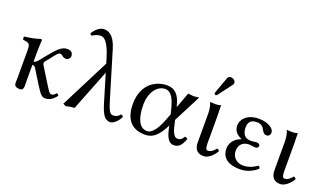

<svg xmlns="http://www.w3.org/2000/svg" viewBox="-70 -1140 2702 1595"><g transform="rotate(20 1281.0 -343.0)"><path d="M97 -317V-72C97 -54 95 -27 97 -17C101 0 115 10 147 10C185 10 176 -34 176 -72V-216C199 -216 205 -200 217 -180L290 -63C324.8 -7.2 343 10 367 10C405 10 433 -5 466 -47C463.2 -55.1 457.8 -61.4 447 -64C432 -46 424 -39 410 -39C388 -39 379 -60 349 -107L277 -223C269 -235 258 -252 258 -261C258 -266 258 -270 261 -274L296 -317C334 -365 346 -382 361 -382C367 -382 376 -380 383 -373C392 -365 403 -358 420 -358C439 -358 456 -375 456 -392C456 -427 435 -439 404 -439C359 -439 325.1 -407.5 256 -322L218 -275C199.1 -251.6 190 -245 176 -245V-321.3C176 -371 180 -435 180 -435C180 -439 175 -442 167 -442C138.5 -431 99 -422 30 -413C28 -407 30 -391 32 -385C86.5 -379.9 97 -374 97 -317Z M1030 -65C1026.7 -74 1021.3 -78.6 1010 -81C989 -55 969 -50 948 -50C916 -50 904 -82 865 -214L758 -569C723 -687 667 -698 637 -698C598 -698 566 -667 540 -629C542.1 -616.2 549.7 -614.4 557 -612C577 -627 603 -637 628 -637C656 -637 695 -616 736 -478L749 -435L528 0L553 12C576 6 601 2 628 0L771 -363L842 -126C870 -33 894 11 944 11C973 11 1012 -26 1030 -65Z M1446 -191 1571 -434C1558 -434 1537 -429 1522 -429C1507 -429 1489 -434 1474 -434L1426.5 -306C1423.7 -298.5 1422.1 -294 1419.8 -304C1400 -391 1360.5 -439 1287 -439C1196 -439 1071 -380 1071 -196C1071 -72 1125 10 1253 10C1321 10 1367 -31 1417 -130L1426 -91C1442 -23 1468 10 1505 10C1549 10 1574 -14 1596 -77C1590 -84 1583 -88 1571 -88C1554 -58 1541 -51 1516 -51C1493 -51 1473 -80 1460 -133ZM1396 -222 1380 -181C1346 -86 1304 -24 1258 -24C1184 -24 1155 -111 1155 -219C1155 -334 1215 -405 1282 -405C1342 -405 1368 -339 1391 -243Z M1762 -683C1749 -683 1738 -677 1734 -666L1682 -523C1681 -520 1680 -516 1680 -513C1680 -506 1686 -500 1694 -500C1698 -500 1703 -504 1706 -508L1798 -630C1802 -635 1804 -643 1804 -648C1804 -668 1782 -683 1762 -683ZM1687 -322V-81C1687 -21.5 1714 11 1770 11C1813 11 1856 -33 1877 -70C1874.4 -79.9 1866.6 -84.8 1856 -87C1837 -63 1817 -44 1789 -44C1774 -44 1766 -58 1766 -99V-343C1766 -375 1764 -437 1764 -437C1749 -431 1733 -429 1714 -429C1702 -429 1677 -430 1671 -431L1669 -429C1686 -394 1687 -350 1687 -322Z M2007 -121C2007 -177 2040 -210 2096 -210C2105 -210 2139 -204 2147 -204C2170 -204 2177 -215 2177 -227C2177 -239 2167 -248 2148 -248C2143 -248 2098 -243 2097 -243C2054 -243 2018 -265 2018 -334C2018 -400 2063 -406 2094 -406C2133 -406 2150 -385 2161 -363C2171 -346 2181 -330 2203 -330C2216 -330 2235 -338 2235 -367C2235 -403 2177 -439 2100 -439C1982 -439 1947 -367 1947 -327C1947 -278.7 1973.2 -250.3 2019 -231V-229C1947 -204 1928 -151 1928 -113C1928 -55 1961 10 2093 10C2156 10 2210 -19 2243 -50C2242.6 -60.8 2236.7 -68.2 2228 -71C2189 -44 2151 -28 2104 -28C2049 -28 2007 -68 2007 -121Z M2365 -322V-81C2365 -21.5 2392 11 2448 11C2491 11 2534 -33 2555 -70C2552.4 -79.9 2544.6 -84.8 2534 -87C2515 -63 2495 -44 2467 -44C2452 -44 2444 -58 2444 -99V-343C2444 -375 2442 -437 2442 -437C2427 -431 2411 -429 2392 -429C2380 -429 2355 -430 2349 -431L2347 -429C2364 -394 2365 -350 2365 -322Z"/></g></svg>

Font: Libertinus Serif
Style: Regular
Weight: 400
Designer: Philipp H. Poll
Foundry: Khaled Hosny
Version: Version 6.2